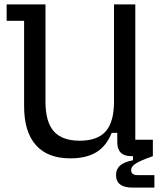

<svg xmlns="http://www.w3.org/2000/svg" viewBox="-20 -710 732 873"><path d="M299.6 10Q196.6 10 143.1 -50.3Q89.6 -110.6 89.6 -227V-615.4H10.2V-690H186.8V-248.2Q186.8 -156 224.5 -113.1Q262.2 -70.2 342.4 -70.2Q423.6 -70.2 461 -113.1Q498.4 -156 498.4 -248.2V-690H595.2V-74.6H675V0H576.6Q513.2 0 513.2 -63.8V-106H487.8Q464.6 -47 419.1 -18.5Q373.6 10 299.6 10ZM582.6 143Q507.6 143 507.6 85.8Q507.6 58.8 525.8 42.7Q544 26.6 584.6 18.6V-15L675.4 0Q619.2 19.4 597.7 33.3Q576.2 47.2 576.2 63Q576.2 86.2 605.2 86.2H682V143Z"/></svg>

Font: Mozilla Headline ExtraLight
Style: Regular
Weight: 200
Designer: Studio DRAMA
Foundry: Studio DRAMA
Version: Version 1.000